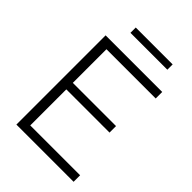

<svg xmlns="http://www.w3.org/2000/svg" viewBox="-256 -1012 1126 1126"><g transform="rotate(45 307.5 -449.0)"><path d="M156.5 -54H570V0H95.5V-740H565V-686H156.5V-407H515V-353H156.5ZM188 -853.5V-897.5H494V-853.5Z"/></g></svg>

Font: Encode Sans Semi Expanded Light
Style: Regular
Weight: 300
Width: 6
Designer: Multiple Designers
Foundry: Impallari Type
Version: Version 2.000